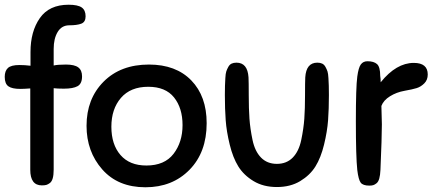

<svg xmlns="http://www.w3.org/2000/svg" viewBox="-43 -780 1842 812"><path d="M85 -62V-406Q57 -404 43 -404Q8 -404 -7.5 -415Q-23 -426 -23 -455Q-23 -480 -9.5 -492.5Q4 -505 39 -505Q62 -505 86 -502V-560Q86 -647 125.5 -703.5Q165 -760 247 -760Q286 -760 302.5 -748.5Q319 -737 319 -711Q319 -687 301 -680Q283 -673 250 -673Q218 -673 201 -645Q184 -617 184 -573V-503Q201 -507 236 -507Q272 -507 288 -495Q304 -483 304 -457Q304 -426 285 -415.5Q266 -405 227 -405Q198 -405 184 -407V-63Q184 -40 180 -26Q176 -12 168 -6Q160 0 153 2Q146 4 134 4Q85 4 85 -62Z M587 -507Q701 -507 766 -440Q831 -373 831 -259Q831 -136 758.5 -62Q686 12 572 12Q456 12 389.5 -63.5Q323 -139 323 -248Q323 -362 395 -434.5Q467 -507 587 -507ZM576 -80Q653 -80 691 -129.5Q729 -179 729 -251Q729 -323 693 -368Q657 -413 584 -413Q509 -413 468.5 -366Q428 -319 428 -244Q428 -169 466.5 -124.5Q505 -80 576 -80Z M1008 -453Q1009 -434 1009 -377Q1009 -320 1012 -278Q1015 -236 1025 -188Q1035 -140 1061 -113.5Q1087 -87 1128 -87Q1169 -87 1195 -113.5Q1221 -140 1231 -188Q1241 -236 1244 -278Q1247 -320 1247 -377Q1247 -434 1248 -453Q1252 -515 1299 -515Q1311 -515 1319.5 -511Q1328 -507 1333.5 -497Q1339 -487 1342 -478Q1345 -469 1346 -449.5Q1347 -430 1347.5 -417.5Q1348 -405 1348 -378Q1348 -319 1344.5 -271.5Q1341 -224 1327.5 -168.5Q1314 -113 1291 -76Q1268 -39 1226.5 -14Q1185 11 1128 11Q1071 11 1029.5 -14Q988 -39 965 -76Q942 -113 928.5 -168.5Q915 -224 911.5 -271.5Q908 -319 908 -378Q908 -405 908.5 -417.5Q909 -430 910 -449.5Q911 -469 914 -478Q917 -487 922.5 -497Q928 -507 936.5 -511Q945 -515 957 -515Q1004 -515 1008 -453Z M1468 -61Q1462 -117 1462 -267Q1462 -412 1468 -456Q1473 -494 1483 -507.5Q1493 -521 1511 -521Q1538 -521 1551.5 -509Q1565 -497 1565 -459Q1567 -448 1567 -432Q1633 -514 1707 -514Q1766 -514 1766 -465Q1766 -442 1751.5 -427.5Q1737 -413 1719.5 -407.5Q1702 -402 1668 -396Q1634 -390 1606.5 -373Q1579 -356 1570 -332Q1570 -310 1571 -293Q1572 -276 1572 -254Q1572 -200 1566 -62Q1565 -39 1561 -25Q1557 -11 1549.5 -5Q1542 1 1535.5 3Q1529 5 1519 5Q1492 5 1482.5 -7.5Q1473 -20 1468 -61Z"/></svg>

Font: Sniglet
Style: Regular
Weight: 400
Designer: Haley Fiege
Foundry: Haley Fiege, Pablo Impallari, Brenda Gallo
Version: Version 2.000